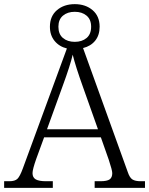

<svg xmlns="http://www.w3.org/2000/svg" viewBox="-22 -907 720 927"><path d="M-2 -32H23Q50 -32 62 -43.5Q74 -55 88 -93L301 -673Q264 -682 241.5 -709.5Q219 -737 219 -778Q219 -829 253 -858Q287 -887 339 -887Q391 -887 425 -858Q459 -829 459 -778Q459 -737 437.5 -710.5Q416 -684 379 -675L595 -76Q604 -49 617.5 -40.5Q631 -32 658 -32H678V0H435V-32H462Q495 -32 507.5 -41Q520 -50 520 -71Q520 -85 503 -136L465 -244H191L153 -140Q135 -89 135 -71Q135 -50 150.5 -41Q166 -32 201 -32H233V0H-2ZM418 -778Q418 -813 396 -831.5Q374 -850 339 -850Q304 -850 282 -831.5Q260 -813 260 -778Q260 -742 282 -723.5Q304 -705 339 -705Q374 -705 396 -723.5Q418 -742 418 -778ZM451 -283 380 -483Q343 -586 329 -643Q317 -591 281 -493L205 -283Z"/></svg>

Font: Noto Serif Light
Style: Regular
Weight: 300
Designer: Monotype Design Team
Foundry: Monotype Imaging Inc.
Version: Version 1.001